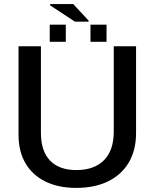

<svg xmlns="http://www.w3.org/2000/svg" viewBox="-20 -916 762 946"><path d="M355.5 9.8Q267.6 9.8 203.9 -21.5Q140.1 -52.7 105.7 -111.3Q71.3 -169.9 71.3 -252.4V-688H181.6V-261.7Q181.6 -171.4 226.6 -124.8Q271.5 -78.1 356.4 -78.1Q444.3 -78.1 492.4 -126.7Q540.5 -175.3 540.5 -267.6V-688H650.4V-260.7Q650.4 -176.3 614.7 -115.7Q579.1 -55.2 512.9 -22.7Q446.8 9.8 355.5 9.8ZM349.6 -809.1 227.1 -889.6V-896H340.8L416.5 -814.5V-809.1ZM225.1 -710V-794.4H304.2V-710ZM425.8 -710V-794.4H504.9V-710Z"/></svg>

Font: Arimo Medium
Style: Regular
Weight: 500
Designer: Steve Matteson
Foundry: Monotype Imaging Inc.
Version: Version 1.33